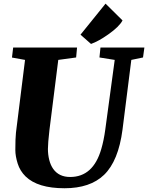

<svg xmlns="http://www.w3.org/2000/svg" viewBox="-20 -1003 797 1033"><path d="M62.5 -195.8Q62.5 -258.8 65.9 -289.6L114.7 -680.7L44.4 -693.4L50.8 -747.1H394.5L389.6 -693.8L293.5 -680.7L246.1 -304.2Q237.8 -231.9 237.8 -201.7Q237.8 -171.4 244.9 -142.8Q252 -114.3 266.6 -93.8Q297.4 -50.8 357.4 -50.8Q481.4 -50.8 524.9 -201.2Q538.6 -248 546.4 -305.7L597.2 -680.7L515.1 -693.8L520.5 -747.1H756.8L749.5 -693.8L686.5 -680.7L639.2 -306.2Q617.2 -136.7 539.6 -62Q464.8 9.8 327.1 9.8Q183.1 9.8 117.7 -53.7Q87.4 -83.5 75 -123.5Q62.5 -163.6 62.5 -195.8ZM413.1 -816.4 547.9 -983.4 639.2 -893.1Q621.6 -859.4 562.5 -817.9Q510.7 -781.2 469.7 -766.6Z"/></svg>

Font: Merriweather
Style: Heavy Italic
Weight: 900
Italic angle: -7°
Designer: Eben Sorkin
Foundry: Eben Sorkin
Version: Version 1.001